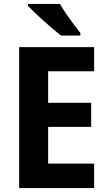

<svg xmlns="http://www.w3.org/2000/svg" viewBox="-20 -953 546 973"><path d="M457 0H77V-714H457V-592H224V-432H442V-310H224V-124H457ZM284 -933Q296 -911 315 -883.5Q334 -856 353.5 -830Q373 -804 387 -786V-773H289Q272 -786 249 -805.5Q226 -825 201.5 -847Q177 -869 156 -889Q135 -909 122 -923V-933Z"/></svg>

Font: Noto Sans Lao UI SemCond
Style: Bold
Weight: 700
Width: 4
Designer: Monotype Design Team
Foundry: Monotype Imaging Inc.
Version: Version 2.000; ttfautohint (v1.8.4.7-5d5b)